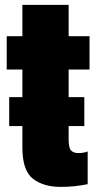

<svg xmlns="http://www.w3.org/2000/svg" viewBox="-20 -744 392 772"><path d="M17 -237H319V-353.5H17ZM224.5 7.5Q280 7.5 332.5 -3.5V-135Q317 -128.5 294 -128.5Q276.5 -128.5 266.2 -138.5Q256 -148.5 256 -183.5V-464.5H340V-598.5H256V-724.5H70V-598.5H7V-464.5H70V-150.5Q70 -58.5 112.2 -25.5Q154.5 7.5 224.5 7.5Z"/></svg>

Font: Anybody ExtraCondensed Black
Style: Regular
Weight: 900
Width: 2
Version: Version 1.113;gftools[0.9.25]